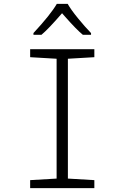

<svg xmlns="http://www.w3.org/2000/svg" viewBox="-20 -967 640 987"><path d="M135 -41 271 -49V-665L135 -673V-714H465V-673L329 -665V-49L465 -41V0H135ZM152 -797Q240 -892 272 -947H328Q345 -917 380.5 -873.5Q416 -830 448 -797V-788H406Q374 -814 314 -882L299 -899Q229 -818 193 -788H152Z"/></svg>

Font: Noto Sans Mono UI Light
Style: Regular
Weight: 300
Monospace: yes
Designer: Monotype Design team
Foundry: Monotype Imaging Inc.
Version: Version 1.000